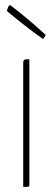

<svg xmlns="http://www.w3.org/2000/svg" viewBox="-20 -732 206 752"><path d="M20 -712C12 -712 7 -689 7 -689C7 -689 73 -632 149 -579L159 -595C93 -657 20 -712 20 -712ZM95 -500C76 -500 71 -500 71 -485V0C95 0 95 0 95 -10Z"/></svg>

Font: Yanone Kaffeesatz Extra Light
Style: Regular
Weight: 200
Designer: Yanone (Cyrillic: Daniel Pouzeot & Huerta Tipografica)
Foundry: Yanone
Version: Version 1.100;PS 001.100;hotconv 1.0.70;makeotf.lib2.5.58329